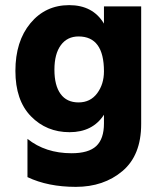

<svg xmlns="http://www.w3.org/2000/svg" viewBox="-20 -532 625 748"><path d="M385 -254Q385 -390 286 -390Q242 -390 217 -356Q192 -322 192 -260.5Q192 -199 216 -166Q240 -133 286 -133Q332 -133 358.5 -168.5Q385 -204 385 -254ZM530 -49Q530 73 457 134.5Q384 196 275.5 196Q167 196 87 158V9Q157 65 259 65Q325 65 355 37Q385 9 385 -51V-85Q341 -17 251 -17Q161 -17 100.5 -79Q40 -141 40 -256Q40 -371 98.5 -441.5Q157 -512 249.5 -512Q342 -512 385 -440V-507H530Z"/></svg>

Font: Hind Madurai
Style: Bold
Weight: 700
Designer: Jyotish Sonowal
Foundry: Indian Type Foundry
Version: Version 0.702;PS 1.0;hotconv 1.0.81;makeotf.lib2.5.63406